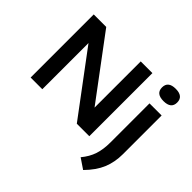

<svg xmlns="http://www.w3.org/2000/svg" viewBox="-220 -1071 1592 1592"><g transform="rotate(45 576.0 -275.0)"><path d="M84.5 0V-740H231L635.5 -198.5V-740H772.5V0H626L221.5 -541.5V0ZM934.5 234.5 845 174Q892.5 117 912.8 55.8Q933 -5.5 933 -87V-545.5H1075V-92Q1075 1.5 1043 79.2Q1011 157 934.5 234.5ZM1001.5 -640.5Q912.5 -640.5 912.5 -712.5Q912.5 -785 1001.5 -785Q1090.5 -785 1090.5 -712.5Q1090.5 -640.5 1001.5 -640.5Z"/></g></svg>

Font: Encode Sans Expanded Expanded SemiBold
Style: Regular
Weight: 600
Width: 7
Designer: Multiple Designers
Foundry: Impallari Type
Version: Version 3.000; ttfautohint (v1.8.3) -l 8 -r 50 -G 200 -x 14 